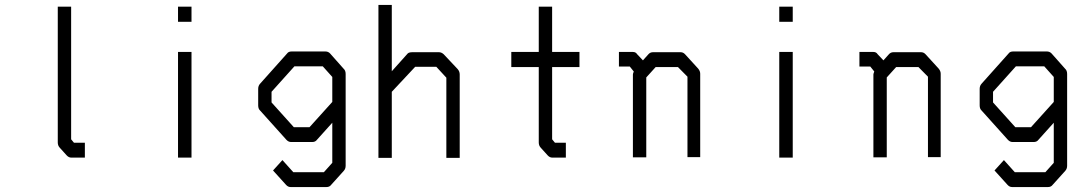

<svg xmlns="http://www.w3.org/2000/svg" viewBox="-20 -686 4414 776"><path d="M267.5 -123 279 -109H323V-49H268Q258 -49 249.5 -58L221.5 -89Q213.5 -97.5 213.5 -110V-659H267.5Z M699.5 -659H754V-598H699.5ZM699.5 -476H754V-49H699.5Z M1323 -190 1261 -121Q1254.5 -112 1242 -112H1156.5Q1146 -112 1137.5 -121L1031.5 -239Q1023.5 -246 1023.5 -260V-327Q1023.5 -339.5 1031.5 -348L1140.5 -470Q1146 -478 1159 -478H1295Q1306.5 -478 1314 -470L1369 -408Q1377 -401 1377 -387V-16Q1377 -3.5 1369 5L1318.5 61Q1312 70 1299.5 70H1154.5Q1144 70 1136 61L1083.5 3L1121.5 -39L1165.5 10H1289L1323 -28ZM1323 -274V-375L1284.5 -418H1170L1077.5 -315V-272L1167.5 -172H1231Z M1509.5 -48V-666H1563.5V-398L1628 -470Q1633.5 -475 1647 -475H1754Q1764 -475 1773 -467L1829.5 -407Q1838 -397.5 1838 -385V-48H1784V-372L1743.5 -416H1658L1563.5 -315V-48Z M2211.5 -123 2223 -109H2267V-49H2212Q2202 -49 2193.5 -58L2165.5 -89Q2157.5 -97.5 2157.5 -110V-415H2046.5V-476H2157.5V-659H2211.5V-476H2322V-415H2211.5Z M2578.5 -442 2600 -466Q2607.5 -475 2619 -475H2730.5Q2741 -475 2748.5 -467L2801.5 -409Q2810 -399 2810 -388V-51H2758.5V-376L2720 -415H2630L2592 -373V-50H2538V-385Q2538 -388 2541.5 -397L2525.5 -417H2481.5V-476H2538Q2549.5 -476 2555 -467Z M3129.5 -659H3184V-598H3129.5ZM3129.5 -476H3184V-49H3129.5Z M3550.5 -442 3572 -466Q3579.5 -475 3591 -475H3702.5Q3713 -475 3720.5 -467L3773.5 -409Q3782 -399 3782 -388V-51H3730.5V-376L3692 -415H3602L3564 -373V-50H3510V-385Q3510 -388 3513.5 -397L3497.5 -417H3453.5V-476H3510Q3521.5 -476 3527 -467Z M4239 -190 4177 -121Q4170.5 -112 4158 -112H4072.5Q4062 -112 4053.5 -121L3947.5 -239Q3939.5 -246 3939.5 -260V-327Q3939.5 -339.5 3947.5 -348L4056.5 -470Q4062 -478 4075 -478H4211Q4222.5 -478 4230 -470L4285 -408Q4293 -401 4293 -387V-16Q4293 -3.5 4285 5L4234.5 61Q4228 70 4215.5 70H4070.5Q4060 70 4052 61L3999.5 3L4037.5 -39L4081.5 10H4205L4239 -28ZM4239 -274V-375L4200.5 -418H4086L3993.5 -315V-272L4083.5 -172H4147Z"/></svg>

Font: 3270 Nerd Font Mono SemCond
Style: Regular
Weight: 400
Monospace: yes
Version: Version 3.0.1;Nerd Fonts 3.1.1